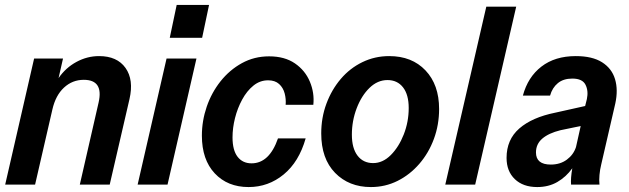

<svg xmlns="http://www.w3.org/2000/svg" viewBox="-20 -747 2547 777"><path d="M1 0 118 -510H235L217 -431Q246 -473 289.5 -496.5Q333 -520 381 -520Q454 -520 488 -472Q522 -424 504 -346L424 0H303L379 -332Q400 -424 319 -424Q273 -424 239 -392.5Q205 -361 192 -304L122 0Z M537 0 654 -510H775L658 0ZM667 -594 695 -727H826L798 -594Z M986 10Q901 10 849 -45.5Q797 -101 797 -198Q797 -258 816.5 -315Q836 -372 872.5 -418Q909 -464 959 -491.5Q1009 -519 1069 -519Q1132 -519 1173.5 -490.5Q1215 -462 1234 -416.5Q1253 -371 1248 -323H1136Q1138 -346 1132 -369Q1126 -392 1109.5 -407Q1093 -422 1065 -422Q1032 -422 1005.5 -400.5Q979 -379 960 -344Q941 -309 931 -269Q921 -229 921 -191Q921 -139 941.5 -112.5Q962 -86 998 -86Q1070 -86 1105 -187H1217Q1190 -92 1128 -41Q1066 10 986 10Z M1481 10Q1392 10 1336 -47.5Q1280 -105 1280 -207Q1280 -271 1301 -327.5Q1322 -384 1359 -427.5Q1396 -471 1446.5 -495.5Q1497 -520 1555 -520Q1647 -520 1702 -462Q1757 -404 1757 -306Q1757 -242 1736 -185Q1715 -128 1677 -84Q1639 -40 1589 -15Q1539 10 1481 10ZM1490 -87Q1529 -87 1561.5 -119.5Q1594 -152 1614 -203Q1634 -254 1634 -310Q1634 -364 1611 -393.5Q1588 -423 1548 -423Q1508 -423 1475.5 -391.5Q1443 -360 1423.5 -309Q1404 -258 1404 -202Q1404 -147 1427 -117Q1450 -87 1490 -87Z M1782 0 1948 -720H2069L1903 0Z M2154 10Q2097 10 2063.5 -22Q2030 -54 2030 -108Q2030 -182 2081.5 -227Q2133 -272 2227 -291L2348 -318L2355 -346Q2362 -379 2349.5 -404Q2337 -429 2296 -429Q2260 -429 2237.5 -410.5Q2215 -392 2206 -360H2096Q2116 -435 2171 -477.5Q2226 -520 2310 -520Q2377 -520 2416.5 -495Q2456 -470 2469 -426.5Q2482 -383 2470 -328L2413 -81Q2408 -61 2406 -39Q2404 -17 2406 0H2291Q2289 -26 2296 -66Q2271 -31 2235.5 -10.5Q2200 10 2154 10ZM2149 -130Q2149 -81 2209 -81Q2247 -81 2274 -101Q2301 -121 2311 -152L2330 -237L2248 -220Q2200 -208 2174.5 -186Q2149 -164 2149 -130Z"/></svg>

Font: Instrument Sans SemiCondensed SemiBold Italic
Style: Regular
Weight: 600
Width: 4
Italic angle: -13°
Designer: Rodrigo Fuenzalida
Foundry: fragTYPE
Version: Version 1.000; ttfautohint (v1.8.4.7-5d5b);gftools[0.9.28]